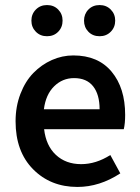

<svg xmlns="http://www.w3.org/2000/svg" viewBox="-20 -720 547 752"><path d="M283.2 12.2Q178.2 12.2 109.6 -57.1Q41 -126.5 41 -245.1Q41 -303.2 60.1 -352.5Q79.1 -401.9 110.8 -434.3Q142.6 -466.8 183.1 -484.9Q223.6 -502.9 267.1 -502.9Q364.3 -502.9 417.2 -439.2Q470.2 -375.5 470.2 -270Q470.2 -236.3 464.8 -213.9H152.8Q160.2 -149.4 199 -113.3Q237.8 -77.1 297.9 -77.1Q356 -77.1 412.1 -112.8L451.2 -41Q370.1 12.2 283.2 12.2ZM151.9 -292H370.1Q370.1 -350.1 344.7 -382.1Q319.3 -414.1 270 -414.1Q224.6 -414.1 191.9 -381.8Q159.2 -349.6 151.9 -292ZM164.1 -578.1Q137.7 -578.1 120.4 -595.7Q103 -613.3 103 -639.2Q103 -665 120.4 -682.6Q137.7 -700.2 164.1 -700.2Q190.9 -700.2 208 -682.6Q225.1 -665 225.1 -639.2Q225.1 -613.3 208 -595.7Q190.9 -578.1 164.1 -578.1ZM370.1 -578.1Q343.3 -578.1 326.2 -595.7Q309.1 -613.3 309.1 -639.2Q309.1 -665 326.2 -682.6Q343.3 -700.2 370.1 -700.2Q396.5 -700.2 413.8 -682.6Q431.2 -665 431.2 -639.2Q431.2 -613.3 413.8 -595.7Q396.5 -578.1 370.1 -578.1Z"/></svg>

Font: Toshiba Sans Medium
Style: Regular
Weight: 500
Designer: Paul D. Hunt
Foundry: Toshiba Corporation
Version: Version 2.020;PS 2.0;hotconv 1.0.86;makeotf.lib2.5.63406